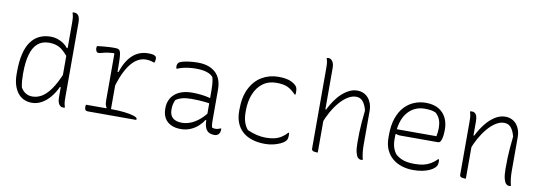

<svg xmlns="http://www.w3.org/2000/svg" viewBox="-58 -1140 4316 1532"><g transform="rotate(10 2100.0 -374.0)"><path d="M293 -536Q321 -536 347 -527.5Q373 -519 395.5 -504Q418 -489 433 -469H447V-398Q406 -448 371.5 -467Q337 -486 287 -486Q232 -486 196 -455Q160 -424 142.5 -363Q125 -302 125 -211V-202Q125 -176 127 -150Q129 -124 135 -96Q152 -68 175.5 -54Q199 -40 229 -40Q268 -40 304.5 -61.5Q341 -83 376.5 -133Q412 -183 447 -268V-153H433Q411 -105 380 -68Q349 -31 311.5 -10.5Q274 10 234 10Q197 10 167.5 -4Q138 -18 117.5 -45Q97 -72 86 -109.5Q75 -147 75 -195V-212Q75 -296 89.5 -357.5Q104 -419 132.5 -458.5Q161 -498 201.5 -517Q242 -536 293 -536ZM445 -758Q457 -758 467.5 -751Q478 -744 484 -728Q490 -712 490 -685Q490 -610 490 -535.5Q490 -461 490 -385.5Q490 -310 490 -235.5Q490 -161 490 -86Q490 -51 492 -35Q494 -19 501 1Q499 2 497 2.5Q495 3 493 3.5Q491 4 489 4Q487 4 485 4Q473 4 463 -3.5Q453 -11 446.5 -27.5Q440 -44 440 -69Q440 -144 440 -218.5Q440 -293 440 -368.5Q440 -444 440 -518.5Q440 -593 440 -668Q440 -703 438 -719Q436 -735 429 -755Q431 -756 433 -756.5Q435 -757 437 -757.5Q439 -758 441 -758Q443 -758 445 -758Z M822 -41 829 -54Q825 -60 821.5 -68.5Q818 -77 816.5 -87.5Q815 -98 815 -111Q815 -174 815 -237Q815 -300 815 -363Q815 -426 815 -489L810 -494Q758 -491 728.5 -482.5Q699 -474 689 -474Q678 -474 671.5 -484Q665 -494 665 -508Q665 -513 666 -517.5Q667 -522 668 -526Q683 -528 697.5 -529.5Q712 -531 724.5 -532Q737 -533 749 -534Q761 -535 772 -535.5Q783 -536 794 -536Q805 -536 815 -536Q828 -536 837.5 -533Q847 -530 852.5 -520Q858 -510 860.5 -489.5Q863 -469 864 -433.5Q865 -398 865 -344Q865 -306 865 -267.5Q865 -229 865 -191Q865 -153 865 -114.5Q865 -76 865 -38ZM858 -351H872Q904 -447 956.5 -493.5Q1009 -540 1081 -540Q1106 -540 1120 -537Q1134 -534 1141 -527Q1145 -523 1146.5 -518.5Q1148 -514 1148 -508Q1148 -499 1146.5 -491Q1145 -483 1142 -476H1136Q1120 -482 1105 -485Q1090 -488 1070 -488Q1030 -488 992 -461.5Q954 -435 920 -376Q886 -317 858 -218ZM663 -50H870Q927 -50 974.5 -44.5Q1022 -39 1051 -29.5Q1080 -20 1080 -8Q1080 -7 1079.5 -5.5Q1079 -4 1079 -2.5Q1079 -1 1078 0H689Q671 0 665.5 -8.5Q660 -17 660 -30Q660 -34 660.5 -37.5Q661 -41 661.5 -44Q662 -47 663 -50Z M1679 -352Q1679 -321 1679 -289.5Q1679 -258 1679 -226.5Q1679 -195 1679 -163.5Q1679 -132 1679 -100Q1679 -84 1680 -72Q1681 -60 1684 -46Q1690 -43 1696.5 -41.5Q1703 -40 1710 -40Q1723 -40 1734 -43Q1745 -46 1753 -50H1759Q1759 -49 1759 -47Q1759 -45 1759 -43Q1759 -29 1755.5 -19Q1752 -9 1746 -3Q1740 3 1732 6.5Q1724 10 1712 10Q1691 10 1675 3.5Q1659 -3 1649 -16.5Q1639 -30 1634 -51Q1629 -72 1629 -100Q1629 -138 1629 -181Q1629 -224 1629 -252Q1629 -306 1628.5 -340.5Q1628 -375 1625.5 -399Q1623 -423 1617 -443Q1604 -458 1584 -467.5Q1564 -477 1537.5 -481.5Q1511 -486 1476 -486Q1448 -486 1420.5 -482.5Q1393 -479 1369.5 -473Q1346 -467 1329 -459H1323Q1322 -463 1321 -467Q1320 -471 1320 -475Q1320 -486 1322.5 -493.5Q1325 -501 1331 -507Q1340 -516 1365 -522.5Q1390 -529 1422 -532.5Q1454 -536 1484 -536Q1532 -536 1568 -523.5Q1604 -511 1629 -487.5Q1654 -464 1666.5 -430Q1679 -396 1679 -352ZM1341 -130Q1341 -85 1366.5 -63Q1392 -41 1441 -41Q1474 -41 1508.5 -54Q1543 -67 1578.5 -96Q1614 -125 1648 -172V-95H1622Q1606 -68 1579.5 -44Q1553 -20 1517.5 -5Q1482 10 1439 10Q1393 10 1359.5 -6.5Q1326 -23 1308.5 -54Q1291 -85 1291 -129V-134Q1291 -170 1304 -199Q1317 -228 1341.5 -249Q1366 -270 1401.5 -281Q1437 -292 1482 -292Q1519 -292 1553.5 -288Q1588 -284 1612.5 -278Q1637 -272 1645 -267Q1651 -264 1653 -258Q1655 -252 1655 -244.5Q1655 -237 1654 -226Q1626 -233 1598 -236Q1570 -239 1542 -240.5Q1514 -242 1485 -242Q1439 -242 1408.5 -233.5Q1378 -225 1358 -210Q1351 -196 1346 -177.5Q1341 -159 1341 -133Z M2138 -536Q2170 -536 2196.5 -531.5Q2223 -527 2244 -517Q2265 -507 2280 -492Q2290 -482 2293 -469Q2296 -456 2296 -439Q2296 -431 2295.5 -426.5Q2295 -422 2294 -419H2288Q2256 -453 2222.5 -469.5Q2189 -486 2130 -486Q2066 -486 2020.5 -452.5Q1975 -419 1951 -360Q1927 -301 1927 -226V-210Q1927 -169 1937.5 -135Q1948 -101 1970 -75Q2008 -58 2045.5 -49Q2083 -40 2121 -40Q2160 -40 2190.5 -47.5Q2221 -55 2246 -71Q2271 -87 2291 -110H2297Q2298 -107 2298.5 -102.5Q2299 -98 2299 -90Q2299 -77 2296.5 -64.5Q2294 -52 2283 -41Q2270 -28 2245.5 -16.5Q2221 -5 2189.5 2.5Q2158 10 2122 10Q2062 10 2015.5 -5.5Q1969 -21 1938 -49.5Q1907 -78 1891 -119Q1875 -160 1875 -211V-226Q1875 -328 1910 -397Q1945 -466 2004.5 -501Q2064 -536 2138 -536Z M2540 5Q2529 5 2520 3Q2511 1 2505.5 -4Q2500 -9 2500 -18Q2500 -98 2500 -179Q2500 -260 2500 -340.5Q2500 -421 2500 -502Q2500 -583 2500 -663Q2500 -698 2498 -714Q2496 -730 2489 -750Q2492 -751 2494.5 -751.5Q2497 -752 2500 -752.5Q2503 -753 2505 -753Q2516 -753 2526.5 -745Q2537 -737 2543.5 -721Q2550 -705 2550 -680Q2550 -594 2550 -508.5Q2550 -423 2550 -337.5Q2550 -252 2550 -166.5Q2550 -81 2550 5Q2549 5 2547 5Q2545 5 2543.5 5Q2542 5 2540 5ZM2541 -228 2538 -345H2556Q2577 -387 2601.5 -422Q2626 -457 2654.5 -482.5Q2683 -508 2713.5 -522.5Q2744 -537 2775 -537Q2805 -537 2828 -526Q2851 -515 2867 -495.5Q2883 -476 2891.5 -450.5Q2900 -425 2900 -397Q2900 -352 2900 -306.5Q2900 -261 2900 -215.5Q2900 -170 2900 -124Q2900 -89 2903 -60.5Q2906 -32 2914 0Q2910 1 2906.5 1.5Q2903 2 2899 2Q2886 2 2874.5 -9Q2863 -20 2855.5 -49Q2848 -78 2848 -130Q2848 -177 2849 -214Q2850 -251 2853.5 -292Q2857 -333 2863 -391Q2851 -438 2830 -462.5Q2809 -487 2775 -487Q2741 -487 2707 -465.5Q2673 -444 2642 -407.5Q2611 -371 2585 -324.5Q2559 -278 2541 -228Z M3332 -536Q3394 -536 3435 -512Q3476 -488 3496.5 -446.5Q3517 -405 3517 -354V-350Q3517 -325 3514 -300.5Q3511 -276 3503 -259.5Q3495 -243 3480 -243H3171Q3162 -243 3154 -245Q3146 -247 3141 -250L3126 -241L3122 -288H3460Q3463 -303 3465 -318.5Q3467 -334 3467 -351Q3467 -396 3456 -423Q3445 -450 3422 -472Q3403 -481 3382.5 -484.5Q3362 -488 3331 -488Q3243 -488 3189 -420.5Q3135 -353 3135 -222V-205Q3135 -169 3144.5 -139Q3154 -109 3174 -86Q3205 -61 3240 -50.5Q3275 -40 3327 -40Q3367 -40 3397.5 -47Q3428 -54 3454.5 -69.5Q3481 -85 3506 -110H3512Q3513 -107 3513.5 -102Q3514 -97 3514 -89Q3514 -73 3509.5 -62Q3505 -51 3497 -43Q3481 -27 3455.5 -15Q3430 -3 3396.5 3.5Q3363 10 3323 10Q3274 10 3231 -3.5Q3188 -17 3155 -44.5Q3122 -72 3103.5 -113.5Q3085 -155 3085 -211V-229Q3085 -310 3105 -368Q3125 -426 3159.5 -463Q3194 -500 3238.5 -518Q3283 -536 3332 -536Z M4114 0Q4110 1 4106.5 1.5Q4103 2 4099 2Q4086 2 4074.5 -9Q4063 -20 4055.5 -49Q4048 -78 4048 -130Q4048 -177 4049 -214Q4050 -251 4053.5 -292Q4057 -333 4063 -391Q4051 -438 4030 -462.5Q4009 -487 3975 -487Q3941 -487 3907 -465.5Q3873 -444 3842 -407.5Q3811 -371 3785 -324.5Q3759 -278 3741 -228L3738 -345H3756Q3784 -401 3818.5 -444Q3853 -487 3893 -512Q3933 -537 3975 -537Q4005 -537 4028 -526Q4051 -515 4067 -495.5Q4083 -476 4091.5 -450.5Q4100 -425 4100 -397Q4100 -352 4100 -306.5Q4100 -261 4100 -215.5Q4100 -170 4100 -124Q4100 -89 4103 -60.5Q4106 -32 4114 0ZM3750 5Q3749 5 3747 5Q3745 5 3743.5 5Q3742 5 3740 5Q3732 5 3724.5 4Q3717 3 3711.5 0.5Q3706 -2 3703 -6.5Q3700 -11 3700 -18Q3700 -71 3700 -124Q3700 -177 3700 -230Q3700 -283 3700 -336Q3700 -389 3700 -442Q3700 -477 3698 -493Q3696 -509 3689 -529Q3692 -530 3694.5 -530.5Q3697 -531 3700 -531.5Q3703 -532 3705 -532Q3720 -532 3730 -524Q3740 -516 3745 -500Q3750 -484 3750 -459Q3750 -382 3750 -304.5Q3750 -227 3750 -150Q3750 -73 3750 5Z"/></g></svg>

Font: Recursive Monospace Casual Light
Style: Regular
Weight: 300
Version: Version 1.047